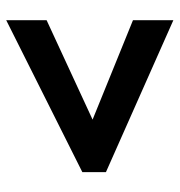

<svg xmlns="http://www.w3.org/2000/svg" viewBox="0 -671 578 618"><g transform="rotate(-90 289.0 -362.0)"><path d="M533 -93 44 -310V-386L533 -631V-501L213 -353L533 -223Z"/></g></svg>

Font: Noto Sans Armenian ExtraBold
Style: Regular
Weight: 800
Version: Version 2.007